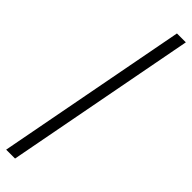

<svg xmlns="http://www.w3.org/2000/svg" viewBox="-322 -783 878 878"><g transform="rotate(45 117.0 -344.0)"><path d="M0 120 176.5 -808H234L57.5 120Z"/></g></svg>

Font: Encode Sans Condensed Light
Style: Regular
Weight: 300
Width: 3
Designer: Multiple Designers
Foundry: Impallari Type
Version: Version 2.000